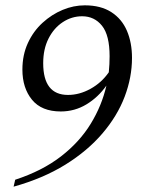

<svg xmlns="http://www.w3.org/2000/svg" viewBox="-20 -690 540 720"><path d="M31 10 37 -16Q138 -49 208 -103Q278 -157 320 -225.5Q362 -294 379 -369Q348 -325 304 -298.5Q260 -272 208 -272Q136 -272 100 -316Q64 -360 64 -429Q64 -484 84.5 -528.5Q105 -573 139.5 -604.5Q174 -636 215 -653Q256 -670 298 -670Q358 -670 397.5 -644.5Q437 -619 456 -574.5Q475 -530 475 -473Q475 -400 447.5 -327.5Q420 -255 364 -189.5Q308 -124 225 -72.5Q142 -21 31 10ZM142 -453Q142 -334 235 -334Q278 -334 319.5 -357Q361 -380 388 -419Q391 -449 391 -479Q391 -558 362.5 -593.5Q334 -629 288 -629Q249 -629 215.5 -607Q182 -585 162 -545.5Q142 -506 142 -453Z"/></svg>

Font: Spectral
Style: Italic
Weight: 400
Italic angle: -10°
Designer: Jean-Baptiste Levee
Foundry: Production Type
Version: Version 2.001